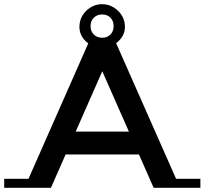

<svg xmlns="http://www.w3.org/2000/svg" viewBox="-117 -896 976 916"><path d="M839 -43V0H616L546 -159H196L126 0H-97V-43H19L304 -689Q262 -721 262 -767Q262 -813 294.5 -844.5Q327 -876 370 -876Q413 -876 446 -844.5Q479 -813 479 -767.5Q479 -722 437 -690L723 -43ZM498 -268 371 -556 244 -268ZM370.5 -716Q395 -716 410 -731.5Q425 -747 425 -771.5Q425 -796 410 -811.5Q395 -827 370.5 -827Q346 -827 330.5 -811.5Q315 -796 315 -771.5Q315 -747 330.5 -731.5Q346 -716 370.5 -716Z"/></svg>

Font: Montserrat Subrayada
Style: Regular
Weight: 400
Designer: Julieta Ulanovsky
Foundry: Julieta Ulanovsky
Version: Version 2.001